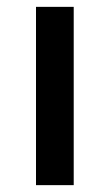

<svg xmlns="http://www.w3.org/2000/svg" viewBox="-20 -540 320 560"><path d="M85 0V-520H195V0Z"/></svg>

Font: M PLUS 1 Thin Medium
Style: Regular
Weight: 500
Version: Version 1.001